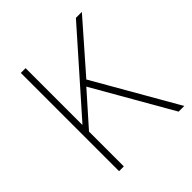

<svg xmlns="http://www.w3.org/2000/svg" viewBox="-181 -786 912 912"><g transform="rotate(-45 275.0 -330.0)"><path d="M100 0V-660H132V-280H134L470 -660H510L298 -418L538 0H500L274 -394L132 -234V0Z"/></g></svg>

Font: Mada ExtraLight
Style: Regular
Weight: 250
Designer: Khaled Hosny
Version: Version 1.5